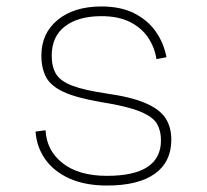

<svg xmlns="http://www.w3.org/2000/svg" viewBox="-20 -562 640 594"><path d="M311 12Q243 12 194.5 -10Q146 -32 119.5 -70Q93 -108 90 -155L121 -159Q124 -96 174 -57Q224 -18 311 -18Q478 -18 478 -128Q478 -157 466 -178.5Q454 -200 414.5 -216.5Q375 -233 294 -246Q217 -259 177 -277.5Q137 -296 122.5 -323.5Q108 -351 108 -390Q108 -459 158.5 -500.5Q209 -542 294 -542Q354 -542 396 -520.5Q438 -499 462.5 -463.5Q487 -428 495 -385L464 -379Q459 -414 439 -444.5Q419 -475 383 -493.5Q347 -512 294 -512Q222 -512 181 -480.5Q140 -449 140 -390Q140 -355 153.5 -333Q167 -311 203.5 -297Q240 -283 308 -273Q386 -262 430 -243Q474 -224 492 -196.5Q510 -169 510 -130Q510 -61 459 -24.5Q408 12 311 12Z"/></svg>

Font: Geist Mono Thin
Style: Regular
Weight: 100
Monospace: yes
Designer: Basement.studio, Andrés Briganti, Mateo Zaragoza
Foundry: Basement.studio, Vercel, Andrés Briganti, Guido Ferreyra, Mateo Zaragoza
Version: Version 1.500; ttfautohint (v1.8.4.7-5d5b)